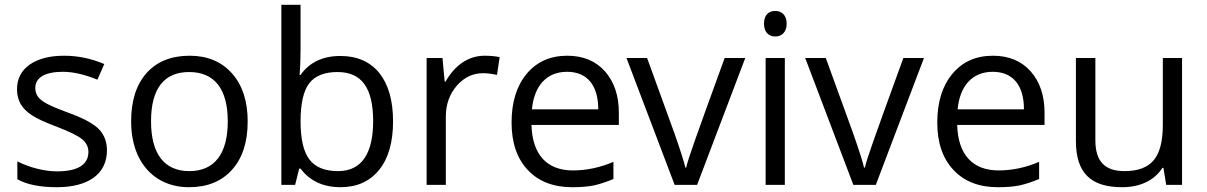

<svg xmlns="http://www.w3.org/2000/svg" viewBox="-20 -780 5093 810"><path d="M431.2 -146C431.2 -181.6 419.9 -210.9 397.9 -234.4C375.5 -257.8 332.5 -281.2 269 -304.2C222.7 -321.3 191.4 -334.5 175.3 -343.8C142.6 -361.8 128.9 -380.4 128.9 -409.2C128.9 -451.7 168.5 -477.1 245.1 -477.1C288.6 -477.1 337.4 -465.8 391.1 -443.8L419.9 -509.8C364.7 -533.2 308.6 -544.9 251 -544.9C189 -544.9 140.6 -532.2 105 -507.3C69.3 -481.9 51.8 -447.3 51.8 -403.8C51.8 -379.4 57.1 -358.4 67.4 -340.8C77.6 -323.2 93.3 -307.6 114.3 -293.9C135.3 -279.8 170.4 -263.7 220.2 -245.1C272.5 -225.1 308.1 -207.5 326.2 -192.9C344.2 -177.7 353 -160.2 353 -139.2C353 -84 305.7 -57.1 221.2 -57.1C166.5 -57.1 104.5 -73.2 53.2 -99.1V-23.9C92.8 -1.5 148.4 9.8 219.2 9.8C353.5 9.8 431.2 -46.4 431.2 -146Z M1024.9 -268.1C1024.9 -353 1002.9 -420.4 959 -470.2C914.6 -520 855 -544.9 780.3 -544.9C702.6 -544.9 642.1 -520.5 598.6 -472.2C555.2 -423.3 533.2 -355.5 533.2 -268.1C533.2 -211.9 543.5 -162.6 563.5 -120.6C604 -36.6 681.2 9.8 776.9 9.8C854.5 9.8 915 -14.6 959 -64C1002.9 -112.8 1024.9 -180.7 1024.9 -268.1ZM617.2 -268.1C617.2 -406.2 671.9 -476.1 777.8 -476.1C885.3 -476.1 940.9 -404.3 940.9 -268.1C940.9 -130.9 884.8 -58.1 778.8 -58.1C672.9 -58.1 617.2 -131.3 617.2 -268.1Z M1416 -543.9C1341.8 -543.9 1285.6 -517.1 1248 -463.9H1244.1C1246.6 -496.6 1248 -533.7 1248 -575.2V-759.8H1167V0H1225.1L1242.2 -68.8H1248C1287.1 -15.6 1346.2 9.8 1416 9.8C1485.8 9.8 1540 -14.6 1579.6 -63.5C1618.7 -111.8 1638.2 -180.2 1638.2 -268.1C1638.2 -356 1618.7 -423.8 1580.1 -472.2C1541 -520 1486.3 -543.9 1416 -543.9ZM1404.3 -476.1C1506.3 -476.1 1554.2 -408.2 1554.2 -269C1554.2 -132.8 1505.9 -58.1 1406.2 -58.1C1351.1 -58.1 1310.5 -74.2 1285.6 -106.9C1260.7 -139.2 1248 -192.9 1248 -268.1C1248 -343.3 1260.3 -397 1284.7 -428.7C1309.1 -460.4 1349.1 -476.1 1404.3 -476.1Z M2023.9 -544.9C1957 -544.9 1899.4 -505.9 1859.9 -436H1856L1846.7 -535.2H1779.8V0H1860.8V-287.1C1860.8 -339.4 1876.5 -383.3 1907.2 -418.5C1938 -453.6 1974.6 -471.2 2018.1 -471.2C2035.2 -471.2 2054.7 -468.8 2076.7 -463.9L2087.9 -539.1C2068.8 -543 2047.9 -544.9 2023.9 -544.9Z M2394 9.8C2430.2 9.8 2460.9 7.3 2486.8 2C2512.2 -3.9 2539.1 -12.7 2567.9 -24.9V-97.2C2511.7 -73.2 2454.6 -61 2397 -61C2287.6 -61 2225.6 -127.4 2222.2 -252.9H2590.8V-304.2C2590.8 -376.5 2571.3 -434.6 2532.2 -479C2493.2 -522.9 2439.9 -544.9 2373 -544.9C2301.3 -544.9 2244.6 -519.5 2202.1 -468.8C2159.7 -418 2138.2 -349.6 2138.2 -263.2C2138.2 -177.7 2161.1 -110.8 2207 -62.5C2252.4 -14.2 2314.9 9.8 2394 9.8ZM2372.1 -477.1C2456.5 -477.1 2503.9 -420.9 2503.9 -318.8H2224.1C2233.4 -418 2286.1 -477.1 2372.1 -477.1Z M2920.9 0 3124 -535.2H3037.1C2970.7 -353 2928.2 -234.9 2909.2 -180.7C2890.1 -126.5 2878.4 -90.3 2875 -73.2H2871.1C2866.7 -95.2 2851.1 -143.6 2825.2 -217.8L2710 -535.2H2623L2826.2 0Z M3291 -535.2H3210V0H3291ZM3203.1 -680.2C3203.1 -643.6 3223.6 -626 3251 -626C3276.9 -626 3298.8 -643.6 3298.8 -680.2C3298.8 -716.8 3276.9 -733.9 3251 -733.9C3223.6 -733.9 3203.1 -717.3 3203.1 -680.2Z M3674.8 0 3877.9 -535.2H3791C3724.6 -353 3682.1 -234.9 3663.1 -180.7C3644 -126.5 3632.3 -90.3 3628.9 -73.2H3625C3620.6 -95.2 3605 -143.6 3579.1 -217.8L3463.9 -535.2H3377L3580.1 0Z M4189.9 9.8C4226.1 9.8 4256.8 7.3 4282.7 2C4308.1 -3.9 4335 -12.7 4363.8 -24.9V-97.2C4307.6 -73.2 4250.5 -61 4192.9 -61C4083.5 -61 4021.5 -127.4 4018.1 -252.9H4386.7V-304.2C4386.7 -376.5 4367.2 -434.6 4328.1 -479C4289.1 -522.9 4235.8 -544.9 4168.9 -544.9C4097.2 -544.9 4040.5 -519.5 3998 -468.8C3955.6 -418 3934.1 -349.6 3934.1 -263.2C3934.1 -177.7 3957 -110.8 4002.9 -62.5C4048.3 -14.2 4110.8 9.8 4189.9 9.8ZM4168 -477.1C4252.4 -477.1 4299.8 -420.9 4299.8 -318.8H4020C4029.3 -418 4082 -477.1 4168 -477.1Z M4519 -535.2V-185.1C4519 -48.8 4583.5 9.8 4713.9 9.8C4789.6 9.8 4850.6 -19 4883.8 -71.8H4888.2L4899.9 0H4966.8V-535.2H4885.7V-253.9C4885.7 -184.6 4873 -134.8 4847.2 -104C4821.3 -73.2 4780.3 -58.1 4724.1 -58.1C4639.6 -58.1 4601.1 -100.6 4601.1 -188V-535.2Z"/></svg>

Font: Samim
Style: Regular
Weight: 400
Foundry: DejaVu fonts team - Redesigned by Saber Rastikerdar
Version: Version 4.0.5